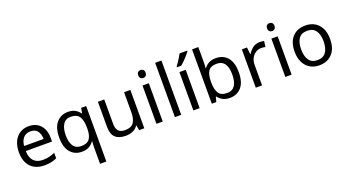

<svg xmlns="http://www.w3.org/2000/svg" viewBox="-63 -1524 4588 2523"><g transform="rotate(-20 2231.0 -263.0)"><path d="M292 -546Q361 -546 410.5 -516Q460 -486 486.5 -431.5Q513 -377 513 -304V-251H146Q148 -160 192.5 -112.5Q237 -65 317 -65Q368 -65 407.5 -74.5Q447 -84 489 -102V-25Q448 -7 408 1.5Q368 10 313 10Q237 10 178.5 -21Q120 -52 87.5 -113.5Q55 -175 55 -264Q55 -352 84.5 -415Q114 -478 167.5 -512Q221 -546 292 -546ZM291 -474Q228 -474 191.5 -433.5Q155 -393 148 -321H421Q420 -389 389 -431.5Q358 -474 291 -474Z M1006 11Q1006 -7 1007 -31Q1008 -55 1011 -72H1005Q982 -38 941.5 -14Q901 10 837 10Q740 10 679.5 -59.5Q619 -129 619 -267Q619 -405 680.5 -475.5Q742 -546 840 -546Q903 -546 943 -522Q983 -498 1007 -463H1011L1024 -536H1094V240H1006ZM854 -63Q937 -63 971.5 -108.5Q1006 -154 1007 -248V-266Q1007 -368 973 -420.5Q939 -473 852 -473Q780 -473 745 -416.5Q710 -360 710 -265Q710 -170 745.5 -116.5Q781 -63 854 -63Z M1712 -536V0H1640L1627 -71H1623Q1597 -29 1551 -9.5Q1505 10 1453 10Q1356 10 1307 -36.5Q1258 -83 1258 -185V-536H1347V-191Q1347 -63 1466 -63Q1555 -63 1589.5 -113Q1624 -163 1624 -257V-536Z M1927 -737Q1947 -737 1962.5 -723.5Q1978 -710 1978 -681Q1978 -653 1962.5 -639Q1947 -625 1927 -625Q1905 -625 1890 -639Q1875 -653 1875 -681Q1875 -710 1890 -723.5Q1905 -737 1927 -737ZM1970 -536V0H1882V-536Z M2228 0H2140V-760H2228Z M2486 0H2398V-536H2486ZM2590 -756Q2578 -738 2553 -709.5Q2528 -681 2499.5 -652.5Q2471 -624 2447 -606H2389V-618Q2404 -637 2421.5 -663Q2439 -689 2456 -716.5Q2473 -744 2484 -766H2590Z M2744 -575Q2744 -541 2742.5 -511.5Q2741 -482 2739 -465H2744Q2767 -499 2807 -522Q2847 -545 2910 -545Q3010 -545 3070.5 -475.5Q3131 -406 3131 -268Q3131 -130 3070 -60Q3009 10 2910 10Q2847 10 2807 -13Q2767 -36 2744 -68H2737L2719 0H2656V-760H2744ZM2895 -472Q2810 -472 2777 -423Q2744 -374 2744 -271V-267Q2744 -168 2776.5 -115.5Q2809 -63 2897 -63Q2969 -63 3004.5 -116Q3040 -169 3040 -269Q3040 -472 2895 -472Z M3521 -546Q3536 -546 3553.5 -544.5Q3571 -543 3584 -540L3573 -459Q3560 -462 3544.5 -464Q3529 -466 3515 -466Q3474 -466 3438 -443.5Q3402 -421 3380.5 -380.5Q3359 -340 3359 -286V0H3271V-536H3343L3353 -438H3357Q3383 -482 3424 -514Q3465 -546 3521 -546Z M3729 -737Q3749 -737 3764.5 -723.5Q3780 -710 3780 -681Q3780 -653 3764.5 -639Q3749 -625 3729 -625Q3707 -625 3692 -639Q3677 -653 3677 -681Q3677 -710 3692 -723.5Q3707 -737 3729 -737ZM3772 -536V0H3684V-536Z M4408 -269Q4408 -136 4340.5 -63Q4273 10 4158 10Q4087 10 4031.5 -22.5Q3976 -55 3944 -117.5Q3912 -180 3912 -269Q3912 -402 3979 -474Q4046 -546 4161 -546Q4234 -546 4289.5 -513.5Q4345 -481 4376.5 -419.5Q4408 -358 4408 -269ZM4003 -269Q4003 -174 4040.5 -118.5Q4078 -63 4160 -63Q4241 -63 4279 -118.5Q4317 -174 4317 -269Q4317 -364 4279 -418Q4241 -472 4159 -472Q4077 -472 4040 -418Q4003 -364 4003 -269Z"/></g></svg>

Font: Noto Sans Batak
Style: Regular
Weight: 400
Designer: Monotype Design Team
Foundry: Monotype Imaging Inc.
Version: Version 2.002; ttfautohint (v1.8.4.7-5d5b)